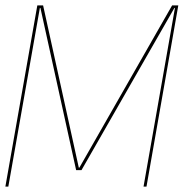

<svg xmlns="http://www.w3.org/2000/svg" viewBox="-29 -695 696 715"><path d="M-9 0H2L119.5 -665.5H121.5L254.5 -61.5H274.5L620.5 -665.5H622.5L505.5 0H516.5L635 -675H612L266.5 -70.5H264.5L131.5 -675H110Z"/></svg>

Font: Anybody UltraCondensed Thin Thin
Style: Italic
Weight: 250
Italic angle: -10°
Version: Version 1.111